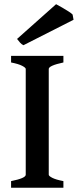

<svg xmlns="http://www.w3.org/2000/svg" viewBox="-20 -876 363 896"><path d="M31.7 0V-30.8Q100.1 -44.4 100.1 -60.5V-554.2Q100.1 -560.1 83.5 -568.8Q66.9 -577.6 31.7 -584.5V-615.2H275.9V-584.5Q207.5 -569.8 207.5 -554.2V-60.5Q207.5 -54.7 224.1 -46.1Q240.7 -37.6 275.9 -30.8V0ZM89.4 -665Q81.1 -668.9 73.7 -677Q66.4 -685.1 59.6 -694.3L241.7 -856.4Q253.9 -850.1 270.3 -840.6Q286.6 -831.1 300.3 -822.3Q314 -813.5 318.8 -808.1L323.2 -783.7Z"/></svg>

Font: David Libre Medium
Style: Regular
Weight: 500
Designer: Ismar David, J. Victor Gaultney, Annie Olsen and Meir Sadan
Foundry: Monotype Imaging Inc. & SIL International
Version: Version 1.100; ttfautohint (v1.8.4.7-5d5b)